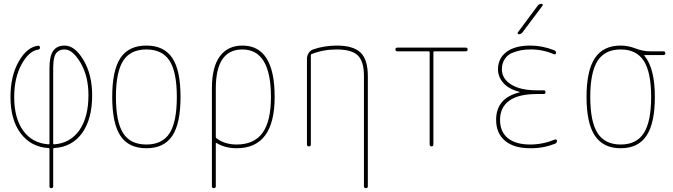

<svg xmlns="http://www.w3.org/2000/svg" viewBox="-20 -770 3540 1010"><path d="M259.8 -410.2V-14.6Q259.8 -10.7 264.6 -10.7Q349.6 -16.6 397.5 -85Q445.3 -153.3 445.3 -269.5Q445.3 -369.1 403.8 -439.5Q362.3 -509.8 320.3 -509.8Q307.6 -509.8 298.3 -506.8Q289.1 -503.9 279.3 -494.6Q269.5 -485.4 264.6 -464.4Q259.8 -443.4 259.8 -410.2ZM234.4 8.8Q142.6 2.9 88.9 -68.4Q35.2 -139.6 35.2 -259.8Q35.2 -370.1 78.1 -445.8Q121.1 -521.5 178.7 -529.3Q189.5 -531.2 190.4 -519.5Q190.4 -510.7 180.7 -508.8Q131.8 -502 93.3 -431.2Q54.7 -360.4 54.7 -259.8Q54.7 -147.5 102.5 -82Q150.4 -16.6 235.4 -10.7Q240.2 -10.7 240.2 -14.6V-410.2Q240.2 -474.6 259.8 -502.4Q279.3 -530.3 320.3 -530.3Q374 -530.3 419.4 -453.6Q464.8 -377 464.8 -269.5Q464.8 -143.6 412.1 -70.3Q359.4 2.9 265.6 8.8Q259.8 8.8 259.8 14.6V210Q259.8 219.7 250 219.7Q240.2 219.7 240.2 210V14.6Q240.2 8.8 234.4 8.8Z M872.1 -450.2Q834 -509.8 750 -509.8Q666 -509.8 627.9 -450.2Q589.8 -390.6 589.8 -259.8Q589.8 -128.9 627.9 -69.3Q666 -9.8 750 -9.8Q834 -9.8 872.1 -69.3Q910.2 -128.9 910.2 -259.8Q910.2 -390.6 872.1 -450.2ZM886.2 -55.2Q842.8 9.8 750 9.8Q657.2 9.8 613.8 -55.2Q570.3 -120.1 570.3 -260.3Q570.3 -400.4 613.8 -465.3Q657.2 -530.3 750 -530.3Q842.8 -530.3 886.2 -465.3Q929.7 -400.4 929.7 -260.3Q929.7 -120.1 886.2 -55.2Z M1115.2 -304.7V-49.8Q1115.2 -44.9 1119.1 -42Q1163.1 -9.8 1224.6 -9.8Q1316.4 -9.8 1360.8 -70.8Q1405.3 -131.8 1405.3 -259.8Q1405.3 -509.8 1254.9 -509.8Q1115.2 -509.8 1115.2 -304.7ZM1094.7 210V-304.7Q1094.7 -418 1136.7 -474.1Q1178.7 -530.3 1254.9 -530.3Q1424.8 -530.3 1424.8 -260.3Q1424.8 9.8 1224.6 9.8Q1165 9.8 1119.1 -17.6Q1115.2 -19.5 1115.2 -15.6V209Q1115.2 219.7 1105 219.7Q1094.7 219.7 1094.7 210Z M1594.7 -9.8V-460.9Q1594.7 -476.6 1603.5 -490.7Q1612.3 -504.9 1627 -509.8Q1680.7 -529.3 1750 -530.3Q1838.9 -530.3 1877 -493.2Q1915 -456.1 1915 -370.1V210Q1915 219.7 1904.8 219.7Q1894.5 219.7 1894.5 210V-370.1Q1894.5 -447.3 1862.3 -478.5Q1830.1 -509.8 1750 -509.8Q1679.7 -509.8 1619.1 -485.4Q1615.2 -484.4 1615.2 -477.5V-9.8Q1615.2 0 1605 0Q1594.7 0 1594.7 -9.8Z M2070.3 -500Q2060.5 -500 2060.1 -509.8Q2059.6 -519.5 2070.3 -519.5H2429.7Q2439.5 -519.5 2439.9 -509.8Q2440.4 -500 2429.7 -500H2264.6Q2259.8 -500 2259.8 -495.1V-9.8Q2259.8 0 2250 0Q2240.2 0 2240.2 -9.8V-495.1Q2240.2 -500 2235.4 -500Z M2712.9 -284.2Q2713.9 -284.2 2713.9 -285.2Q2713.9 -287.1 2711.9 -287.1Q2655.3 -301.8 2627.4 -334Q2599.6 -366.2 2599.6 -405.3Q2599.6 -462.9 2644 -496.6Q2688.5 -530.3 2769.5 -530.3Q2833 -530.3 2894.5 -505.9Q2904.3 -502.9 2905.3 -491.2Q2905.3 -487.3 2902.3 -485.4Q2899.4 -483.4 2894.5 -484.4Q2835 -510.7 2769.5 -509.8Q2744.1 -509.8 2722.2 -505.9Q2700.2 -502 2675.3 -492.2Q2650.4 -482.4 2635.3 -459.5Q2620.1 -436.5 2620.1 -405.3Q2620.1 -356.4 2668.5 -325.7Q2716.8 -294.9 2804.7 -294.9H2839.8Q2849.6 -294.9 2849.6 -285.2Q2849.6 -275.4 2839.8 -275.4H2804.7Q2707 -275.4 2658.7 -240.2Q2610.4 -205.1 2610.4 -139.6Q2610.4 -76.2 2651.9 -43Q2693.4 -9.8 2769.5 -9.8Q2835 -9.8 2899.4 -36.1Q2903.3 -37.1 2906.7 -35.2Q2910.2 -33.2 2910.2 -29.3Q2910.2 -18.6 2899.4 -13.7Q2835.9 10.7 2769.5 9.8Q2682.6 9.8 2636.2 -29.8Q2589.8 -69.3 2589.8 -139.6Q2589.8 -253.9 2712.9 -284.2ZM2709 -589.8Q2705.1 -589.8 2703.6 -593.3Q2702.1 -596.7 2704.1 -599.6L2808.6 -740.2Q2816.4 -750 2829.1 -750Q2833 -750 2834.5 -746.6Q2835.9 -743.2 2834 -740.2L2728.5 -599.6Q2720.7 -589.8 2709 -589.8Z M3366.7 -449.7Q3328.1 -509.8 3245.1 -509.8Q3162.1 -509.8 3123.5 -449.7Q3085 -389.6 3085 -259.8Q3085 -129.9 3123.5 -69.8Q3162.1 -9.8 3245.1 -9.8Q3328.1 -9.8 3366.7 -69.8Q3405.3 -129.9 3405.3 -259.8Q3405.3 -389.6 3366.7 -449.7ZM3245.1 -530.3Q3284.2 -530.3 3323.2 -515.1Q3362.3 -500 3400.4 -500H3469.7Q3479.5 -500 3480 -490.2Q3480.5 -480.5 3469.7 -480.5H3370.1Q3369.1 -480.5 3369.1 -479Q3369.1 -477.5 3369.6 -477.5Q3370.1 -477.5 3370.1 -476.6Q3424.8 -411.1 3424.8 -259.8Q3424.8 -122.1 3380.9 -56.2Q3336.9 9.8 3245.1 9.8Q3153.3 9.8 3109.4 -56.2Q3065.4 -122.1 3065.4 -260.3Q3065.4 -398.4 3109.4 -464.4Q3153.3 -530.3 3245.1 -530.3Z"/></svg>

Font: Rounded-X Mgen+ 1mn thin
Style: Regular
Weight: 100
Designer: [Source Han Sans]
Ryoko NISHIZUKA  (kana & ideographs); Paul D. Hunt (Latin, Greek & Cyrillic); Wenlong ZHANG  (bopomofo
Version: Version 1.059.20150602